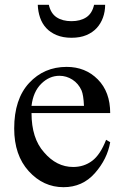

<svg xmlns="http://www.w3.org/2000/svg" viewBox="-20 -763 507 798"><path d="M111 -293Q111 -188 163 -130Q215 -69 284 -69Q329 -69 363 -94.5Q397 -120 421 -182L438 -172Q426 -102 374.5 -43.5Q323 15 244 15Q160 15 99.5 -51.5Q39 -118 39 -229Q39 -351 101 -418Q163 -485 257 -485Q335 -485 386.5 -433Q438 -381 438 -293ZM111 -323H329Q327 -368 319 -387Q306 -416 281 -432Q256 -448 227 -448Q185 -448 151.5 -415Q118 -382 111 -323ZM277 -606Q242 -606 215.5 -617Q189 -628 172 -646.5Q155 -665 146.5 -690Q138 -715 137 -743H183Q191 -707 215.5 -691Q240 -675 277 -675Q314 -675 338.5 -691Q363 -707 371 -743H417Q417 -715 408 -690Q399 -665 382 -646.5Q365 -628 339 -617Q313 -606 277 -606Z"/></svg>

Font: MM Ethnic
Style: Regular
Weight: 400
Designer: Khon Soe Zaw Thu
Version: Version 1.00 July 18, 2016, initial release